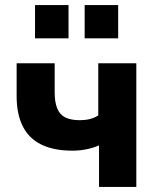

<svg xmlns="http://www.w3.org/2000/svg" viewBox="-20 -742 627 762"><path d="M373 0V-165Q347 -154 320.5 -149Q294 -144 268 -144Q194 -144 144.5 -168Q95 -192 70.5 -240.5Q46 -289 46 -361V-491H197V-375Q197 -337 207 -312Q217 -287 239 -276Q261 -265 297 -265Q318 -265 336.5 -269.5Q355 -274 370 -284V-491H521V0ZM316 -590V-722H449V-590ZM119 -590V-722H252V-590Z"/></svg>

Font: Nunito Sans 12pt ExtraBold
Style: Regular
Weight: 800
Designer: Vernon Adams
Foundry: Vernon Adams
Version: Version 3.101;gftools[0.9.27]